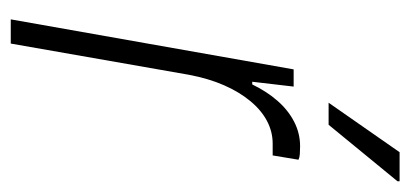

<svg xmlns="http://www.w3.org/2000/svg" viewBox="-223 -540 763 357"><g transform="rotate(90 158.5 -361.5)"><path d="M16 0 109 -526H141L132 -449H137Q150 -476 167.5 -496Q185 -516 206.5 -527Q228 -538 252 -538Q260 -538 266.5 -537.5Q273 -537 277 -535L269 -487H247Q225 -487 205 -476.5Q185 -466 168 -445.5Q151 -425 138.5 -396.5Q126 -368 119 -331L61 0ZM171 -591 263 -723H317V-719L212 -591Z"/></g></svg>

Font: Archivo Condensed Thin
Style: Italic
Weight: 250
Width: 3
Italic angle: -10°
Designer: Hector Gatti
Foundry: Omnibus-Type
Version: Version 2.001